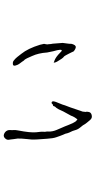

<svg xmlns="http://www.w3.org/2000/svg" viewBox="241 -738 517 1040"><g transform="rotate(-90 500.0 -217.5)"><path d="M785 -114Q783 -102 783 -89Q781 -80 776 -72Q771 -66 767 -66Q762 -65 753 -70Q746 -74 742 -78Q741 -79 737 -89Q732 -99 729 -105Q727 -108 721 -120Q717 -127 716 -128Q707 -135 702 -143Q683 -171 682 -179L681 -186Q683 -184 691 -182Q711 -175 735 -151Q751 -133 751 -151Q750 -164 743 -188L736 -222V-223Q733 -268 717 -303Q702 -338 698 -342Q693 -345 686 -357Q679 -367 674.5 -372.5Q670 -378 666 -391Q661 -406 674 -407Q684 -408 691 -403Q702 -395 711 -384Q714 -380 729 -361Q758 -325 778 -260Q783 -240 783 -238Q783 -234 781 -228Q779 -219 781 -214Q782 -208 782 -201Q783 -193 784 -190V-189L788 -137Q787 -127 785 -114ZM417 -134Q430 -164 436 -171Q443 -178 444 -181Q446 -188 448 -189Q450 -189 453 -190Q455 -190 457 -193Q461 -198 464 -197H465Q474 -195 471 -183Q469 -174 464 -163Q458 -148 454 -138Q451 -129 450 -125Q450 -124 439 -96L420 -40Q416 -30 416 -29L415 -19Q414 -14 414 -14L415 -10Q416 -6 414 4Q412 15 401 19Q382 26 370 11Q365 5 357.5 -4Q350 -13 346 -20Q342 -28 338 -32L330 -42Q319 -55 315 -71Q311 -85 307 -92Q303 -99 299 -111Q297 -123 291 -134Q286 -146 284 -152Q283 -157 277 -172Q271 -189 269 -221Q267 -255 265 -278Q263 -302 267 -328Q271 -365 270 -381Q268 -398 267 -402Q267 -406 265 -419Q262 -432 264 -438Q266 -444 273 -451Q286 -462 303 -450Q318 -439 316 -419Q315 -411 316 -403Q317 -394 314 -379Q301 -312 304 -281Q308 -249 307 -242Q306 -236 307 -229Q309 -222 308 -215Q307 -192 317 -169Q327 -147 329 -141Q331 -135 336 -125Q340 -114 343 -107Q352 -82 364 -65Q369 -60 374 -57Q376 -60 379 -64Q382 -67 384 -71Q387 -78 390 -82Q392 -85 394 -92Q397 -99 417 -134Z"/></g></svg>

Font: ToneOZ-Tsuipita-TC
Style: Tsuipita-TC
Weight: 400
Designer: :Jeffrey Xuan (Chih-Lin Hsuan)  :
Foundry: jeffreyx@gmail.com, cjkFonts.io
Version: Version 0.24071